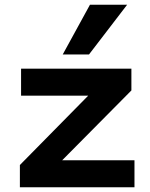

<svg xmlns="http://www.w3.org/2000/svg" viewBox="-20 -791 635 811"><path d="M64 0V-94L396 -431L400 -387H69V-501H535V-409L200 -71L197 -114H548V0ZM245 -561 360 -771H517L356 -561Z"/></svg>

Font: Nunito Sans 7pt SemiExpanded
Style: Bold
Weight: 700
Width: 6
Designer: Vernon Adams
Foundry: Vernon Adams
Version: Version 3.101;gftools[0.9.27]